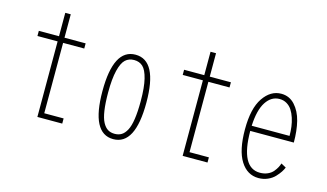

<svg xmlns="http://www.w3.org/2000/svg" viewBox="-79 -891 1957 1149"><g transform="rotate(15 900.0 -317.0)"><path d="M237 -32H357V0H203V-468H78V-500H203V-645H237V-500H368V-468H237Z M539 -251Q539 -512 675 -512Q811 -512 811 -251Q811 11 675 11Q539 11 539 -251ZM776 -251Q776 -336.5 763.2 -388Q750.5 -439.5 729 -459.2Q707.5 -479 675 -479Q642.5 -479 621 -459.2Q599.5 -439.5 586.8 -388Q574 -336.5 574 -251Q574 -185.5 580.8 -140Q587.5 -94.5 601.2 -69Q615 -43.5 632.8 -32.8Q650.5 -22 675 -22Q699.5 -22 717.2 -32.8Q735 -43.5 748.8 -69Q762.5 -94.5 769.2 -140Q776 -185.5 776 -251Z M1137 -32H1257V0H1103V-468H978V-500H1103V-645H1137V-500H1268V-468H1137Z M1717 -92Q1711.5 -78.5 1701.8 -63.5Q1692 -48.5 1675.2 -30.5Q1658.5 -12.5 1632.2 -0.8Q1606 11 1575 11Q1505 11 1463.5 -54.8Q1422 -120.5 1422 -251Q1422 -380 1467 -446Q1512 -512 1578 -512Q1628.5 -512 1662.5 -474.5Q1696.5 -437 1710.8 -379.8Q1725 -322.5 1725 -249H1455Q1456 -22 1575 -22Q1601.5 -22 1622.8 -31.5Q1644 -41 1656.5 -56.2Q1669 -71.5 1675.5 -84Q1682 -96.5 1686 -109ZM1576 -479Q1525 -479 1492.5 -429.2Q1460 -379.5 1455.5 -281H1690Q1690 -310 1686.5 -337Q1683 -364 1674.5 -390.2Q1666 -416.5 1653.2 -436Q1640.5 -455.5 1620.8 -467.2Q1601 -479 1576 -479Z"/></g></svg>

Font: League Mono Condensed Thin
Style: Regular
Weight: 100
Width: 1
Designer: Tyler Finck
Foundry: The League of Moveable Type / Tyler Finck
Version: Version 2.210